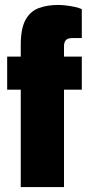

<svg xmlns="http://www.w3.org/2000/svg" viewBox="-20 -757 362 777"><path d="M64 0V-394H9V-528H64V-576Q64 -642 83.5 -677Q103 -712 137.5 -724.5Q172 -737 216 -737Q228 -737 246 -735Q264 -733 282.5 -729Q301 -725 311 -720V-603H273Q254 -603 246.5 -594.5Q239 -586 239 -570V-528H311V-394H239V0Z"/></svg>

Font: Archivo Condensed Black
Style: Regular
Weight: 900
Width: 3
Designer: Hector Gatti
Foundry: Omnibus-Type
Version: Version 2.001